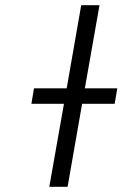

<svg xmlns="http://www.w3.org/2000/svg" viewBox="-20 -720 472 740"><path d="M170 0 226.5 -320H101L111 -379.5H237L293 -700H363.5L307 -379.5H432L422 -320H296.5L240.5 0Z"/></svg>

Font: Overpass Light
Style: Italic
Weight: 300
Italic angle: -10°
Designer: Delve Withrington, Dave Bailey, Thomas Jockin
Foundry: Delve Fonts LLC
Version: Version 4.000; ttfautohint (v1.8.3)